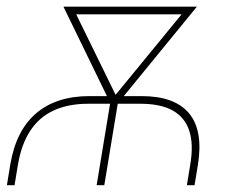

<svg xmlns="http://www.w3.org/2000/svg" viewBox="-28 -542 668 562"><path d="M-7.8 0 2 -59.6Q18.6 -159.7 77.6 -210.2Q136.7 -260.7 233.4 -260.7H386.7Q483.4 -260.7 525.4 -210.2Q567.4 -159.7 551.3 -59.6L541.5 0H519L528.8 -59.6Q539.1 -120.1 525.9 -159.7Q512.7 -199.2 477.1 -218.8Q441.4 -238.3 383.3 -238.3H230Q171.9 -238.3 129.4 -218.8Q86.9 -199.2 60.8 -159.7Q34.7 -120.1 24.4 -59.6L14.6 0ZM254.9 0 297.9 -260.7H320.3L277.3 0ZM298.3 -233.4 157.7 -522.5H184.1L318.4 -248L303.2 -233.4ZM307.1 -233.4 296.9 -248 522 -522.5H548.3L312 -233.4ZM173.3 -500 177.2 -522.5H525.9L522 -500Z"/></svg>

Font: Inter 28pt Thin
Style: Italic
Weight: 250
Italic angle: -9.3988°
Designer: Rasmus Andersson
Foundry: rsms
Version: Version 4.001;git-66647c0bb